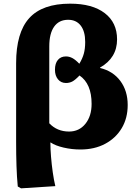

<svg xmlns="http://www.w3.org/2000/svg" viewBox="-20 -802 748 1048"><path d="M95 226 77 216Q72 165 70 103.5Q68 42 68 -27V-457Q68 -624 139.5 -703Q211 -782 363 -782Q484 -782 551.5 -730.5Q619 -679 619 -587Q619 -486 526 -433V-431Q597 -414 637 -360Q677 -306 677 -229Q677 -157 644.5 -102.5Q612 -48 554 -17Q496 14 419 14Q372 14 327 3.5Q282 -7 257 -24H255Q255 11 258.5 53.5Q262 96 268 138.5Q274 181 282 214ZM357 -84Q412 -84 446 -126Q480 -168 480 -235Q480 -345 414 -390Q390 -365 374.5 -357Q359 -349 340 -349Q313 -349 296.5 -369Q280 -389 280 -421Q280 -456 296 -475Q312 -494 340 -494Q358 -494 375 -485Q392 -476 413 -454Q430 -482 437.5 -509Q445 -536 445 -573Q445 -631 420.5 -662.5Q396 -694 352 -694Q302 -694 275.5 -656.5Q249 -619 249 -549V-129Q292 -84 357 -84Z"/></svg>

Font: Literata 12pt ExtraBold
Style: Regular
Weight: 800
Designer: Latin by Veronika Burian and Jose Scaglione. Greek by Irene Vlachou. Cyrillic by Vera Evstafieva.
Foundry: TypeTogether
Version: Version 3.002